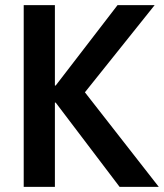

<svg xmlns="http://www.w3.org/2000/svg" viewBox="-20 -725 636 745"><path d="M72 0V-705H193V-393H196L436 -705H580L284 -335L289 -393L596 0H444L196 -327H193V0Z"/></svg>

Font: Nunito Sans 10pt Condensed
Style: Bold
Weight: 700
Width: 3
Designer: Vernon Adams
Foundry: Vernon Adams
Version: Version 3.101;gftools[0.9.27]